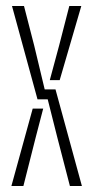

<svg xmlns="http://www.w3.org/2000/svg" viewBox="-20 -620 311 640"><path d="M213 0 171 -162 139 -289H105L20 -600H60L94 -468L129 -322H165L253 0ZM18 0 89 -258H124L99 -162L58 0ZM146 -353 177 -468 211 -600H251L179 -353Z"/></svg>

Font: Big Shoulders Stencil Text Thin
Style: Regular
Weight: 100
Designer: Patric King
Foundry: XO Type Co
Version: Version 2.001